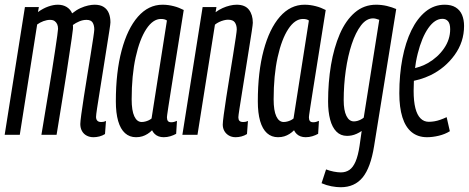

<svg xmlns="http://www.w3.org/2000/svg" viewBox="-25 -566 1968 806"><path d="M367.5 10Q351.3 10 338.8 3.3Q326.2 -3.3 319.2 -15.9Q312.1 -28.4 312.1 -45.4Q312.1 -55 316.3 -86.2Q320.5 -117.4 327.2 -160.4Q333.9 -203.4 341.5 -250Q349 -296.6 355.7 -338.1Q362.5 -379.6 366.6 -407.9Q370.8 -436.2 370.8 -442.3Q370.8 -459.7 363.9 -471.2Q356.9 -482.6 338.1 -482.6Q323 -482.6 308 -476.3Q292.9 -470 281 -461.1Q281.4 -457.8 281.5 -453.1Q281.5 -448.4 281.2 -444Q279.9 -431.2 275.8 -403.1Q271.6 -375 265.9 -336.9Q260.2 -298.9 253.8 -256.3Q247.4 -213.7 240.4 -171.9Q233.5 -130 227.8 -94Q222.1 -58 217.9 -33Q213.8 -8.1 212.5 0H148.8Q150.7 -10.8 155.3 -38.9Q159.9 -66.9 166.3 -105.6Q172.6 -144.4 180 -188.2Q187.4 -232 194.1 -274.9Q200.8 -317.9 206.4 -354.7Q212 -391.5 215.3 -415.7Q218.7 -439.9 218.7 -445Q218.7 -456.3 215 -464.5Q211.2 -472.7 204.2 -477.7Q197.2 -482.6 184.9 -482.6Q171.9 -482.6 157.2 -477.2Q142.6 -471.7 131 -463.2L58 0H-5.4L79.6 -536.2H138.2L134.3 -515.4Q156 -531 177.6 -538.6Q199.2 -546.2 217.9 -546.2Q239.4 -546.2 255.1 -536.5Q270.8 -526.7 277.8 -509.9Q296 -524.4 312.9 -532Q329.8 -539.6 345 -542.9Q360.3 -546.2 372.1 -546.2Q396 -546.2 410.5 -536.7Q425.1 -527.3 431.8 -510.7Q438.6 -494.1 438.6 -472.2Q438.6 -465.9 434 -436.5Q429.5 -407.1 422.6 -364.4Q415.7 -321.7 408.4 -274.7Q401 -227.6 394.1 -185Q387.2 -142.5 382.7 -112.8Q378.2 -83 378.2 -75.3Q378.2 -65.3 383.4 -59.5Q388.6 -53.8 399.8 -53.8Q403.9 -53.8 408.5 -54.5Q413 -55.2 419.9 -58.3L415.8 -3.3Q404.9 3.6 392.2 6.8Q379.6 10 367.5 10Z M662.1 10Q650.4 10 640.9 6.5Q631.5 3.1 624.6 -3.5Q617.7 -10 613.3 -19.1Q604.7 -10.3 594.3 -3.8Q583.9 2.8 572.2 6.4Q560.5 10 546 10Q518.8 10 499.8 -7.1Q480.8 -24.2 471 -57.9Q461.3 -91.6 461.3 -140.3Q461.3 -263.2 485.6 -354.3Q509.9 -445.5 554 -495.9Q598.2 -546.2 657.4 -546.2Q669.6 -546.2 681.4 -544.6Q693.2 -543 704.7 -540Q716.2 -537.1 726.4 -533Q736.6 -528.9 746.3 -524Q726.2 -398.5 713.3 -316.7Q700.3 -235 692.6 -186.8Q684.9 -138.6 681.4 -115.1Q677.8 -91.5 676.8 -83.6Q675.8 -75.7 675.8 -73.7Q675.8 -63.3 679.9 -58Q684 -52.8 693.7 -52.8Q699.9 -52.8 705.5 -54.2Q711.1 -55.6 717.9 -58.6L714.5 -4.3Q704.3 1.5 690.6 5.8Q676.9 10 662.1 10ZM611.2 -68.6 675.7 -479.9Q670.3 -483.7 664.5 -485Q658.7 -486.4 650.5 -486.4Q617.1 -486.4 589.2 -444.1Q561.3 -401.7 544.5 -325.8Q527.7 -249.8 527.7 -149.1Q527.7 -101.8 538.8 -77.9Q549.9 -53.9 569.8 -53.9Q577.3 -53.9 584.6 -55.8Q592 -57.6 599 -60.9Q606 -64.2 611.2 -68.6Z M825.6 -536.2H883.6L880 -514.7Q894.4 -525.4 909.4 -532.1Q924.4 -538.9 939.7 -542.5Q954.9 -546.2 968.5 -546.2Q1003.9 -546.2 1020.1 -525.1Q1036.3 -504 1036.3 -470.4Q1036.3 -464.1 1031.8 -434.2Q1027.2 -404.3 1020.3 -361.2Q1013.5 -318 1005.9 -270.6Q998.4 -223.2 991.5 -180.6Q984.6 -137.9 980.1 -108.7Q975.6 -79.6 975.6 -73.5Q975.6 -64 980.1 -58.9Q984.6 -53.8 995.8 -53.8Q999.9 -53.8 1004.5 -54.5Q1009 -55.2 1015.9 -58.3L1011.8 -3.3Q1000.9 3.6 988.5 6.8Q976.2 10 964.2 10Q948 10 935.8 2.9Q923.5 -4.3 916.8 -16.2Q910.1 -28.1 910.1 -42.9Q910.1 -53.1 914.3 -84.6Q918.5 -116.2 925.2 -159.4Q932 -202.5 939.5 -249.1Q947 -295.7 953.8 -337.6Q960.5 -379.5 964.7 -407.9Q968.9 -436.3 968.9 -442.3Q968.9 -459.7 961.2 -471.5Q953.5 -483.3 931.9 -483.3Q924.8 -483.3 914.7 -480.8Q904.6 -478.2 894.9 -473.6Q885.1 -469 877.3 -462.5L804 0H740.6Z M1258.1 10Q1246.4 10 1236.9 6.5Q1227.5 3.1 1220.6 -3.5Q1213.7 -10 1209.3 -19.1Q1200.7 -10.3 1190.3 -3.8Q1179.9 2.8 1168.2 6.4Q1156.5 10 1142 10Q1114.8 10 1095.8 -7.1Q1076.8 -24.2 1067 -57.9Q1057.3 -91.6 1057.3 -140.3Q1057.3 -263.2 1081.6 -354.3Q1105.9 -445.5 1150 -495.9Q1194.2 -546.2 1253.4 -546.2Q1265.6 -546.2 1277.4 -544.6Q1289.2 -543 1300.7 -540Q1312.2 -537.1 1322.4 -533Q1332.6 -528.9 1342.3 -524Q1322.2 -398.5 1309.3 -316.7Q1296.3 -235 1288.6 -186.8Q1280.9 -138.6 1277.4 -115.1Q1273.8 -91.5 1272.8 -83.6Q1271.8 -75.7 1271.8 -73.7Q1271.8 -63.3 1275.9 -58Q1280 -52.8 1289.7 -52.8Q1295.9 -52.8 1301.5 -54.2Q1307.1 -55.6 1313.9 -58.6L1310.5 -4.3Q1300.3 1.5 1286.6 5.8Q1272.9 10 1258.1 10ZM1207.2 -68.6 1271.7 -479.9Q1266.3 -483.7 1260.5 -485Q1254.7 -486.4 1246.5 -486.4Q1213.1 -486.4 1185.2 -444.1Q1157.3 -401.7 1140.5 -325.8Q1123.7 -249.8 1123.7 -149.1Q1123.7 -101.8 1134.8 -77.9Q1145.9 -53.9 1165.8 -53.9Q1173.3 -53.9 1180.6 -55.8Q1188 -57.6 1195 -60.9Q1202 -64.2 1207.2 -68.6Z M1324.9 203.1 1343.8 145.2Q1358.9 151 1375.9 154.4Q1392.9 157.7 1405.8 157.7Q1426.5 157.7 1441.8 147.2Q1457.1 136.7 1467.7 112Q1478.3 87.2 1484.4 46.3L1493.3 -16.2Q1483.1 -9.2 1472.3 -4.4Q1461.6 0.4 1451.6 2.4Q1441.7 4.4 1431.7 4.4Q1405 4.4 1387.3 -13.5Q1369.5 -31.4 1360.9 -64.1Q1352.3 -96.8 1352.3 -140.3Q1352.3 -220.5 1364.5 -293.3Q1376.8 -366 1401.5 -423.3Q1426.3 -480.5 1464.5 -513.4Q1502.6 -546.2 1554.1 -546.2Q1565 -546.2 1576.5 -544.9Q1588 -543.6 1599.1 -541Q1610.3 -538.3 1620.2 -535Q1630.1 -531.7 1638.3 -528.1L1545.4 47.4Q1530.9 137.8 1497.3 178.9Q1463.6 220 1405.3 220Q1387.6 220 1366.4 216Q1345.2 212 1324.9 203.1ZM1567.1 -482.8Q1560 -485.5 1553.3 -487.2Q1546.7 -488.9 1541.3 -488.9Q1513.1 -488.9 1490.5 -459.4Q1467.9 -429.9 1451.5 -380.5Q1435.2 -331.2 1426.5 -270Q1417.8 -208.8 1417.8 -145.5Q1417.8 -102.7 1429.2 -79.5Q1440.6 -56.4 1460.8 -56.4Q1467.3 -56.4 1475 -58.4Q1482.7 -60.5 1489.9 -64.3Q1497.1 -68 1501.9 -72.2Z M1701.3 -276.9Q1720 -280 1737.9 -286.2Q1755.7 -292.3 1771.6 -301.4Q1813.2 -325.5 1839 -362.9Q1864.8 -400.3 1864.8 -443.2Q1864.8 -466.5 1855.9 -476.8Q1847.1 -487 1832.1 -487Q1800.5 -487 1773.1 -448.2Q1745.8 -409.4 1728.6 -341.1Q1711.4 -272.8 1711.4 -184.5Q1711.4 -141 1718.7 -112.2Q1726 -83.4 1740.3 -69.1Q1754.6 -54.7 1774.9 -54.7Q1786.5 -54.7 1798.4 -56.7Q1810.4 -58.7 1823.2 -63.2Q1836.1 -67.6 1850 -74.2L1863.4 -15.2Q1843.2 -2.5 1816.9 3.8Q1790.7 10 1767.7 10Q1729.3 10 1703.2 -11.2Q1677.1 -32.5 1664.2 -73.8Q1651.3 -115.1 1651.3 -174.2Q1651.3 -252.6 1664.3 -320.3Q1677.3 -388.1 1702 -438.7Q1726.8 -489.3 1762 -517.8Q1797.2 -546.2 1841.9 -546.2Q1869.9 -546.2 1888 -534.9Q1906.1 -523.6 1914.6 -503.5Q1923.1 -483.3 1923.1 -457.1Q1923.1 -389.9 1883.4 -335.1Q1843.7 -280.3 1782.1 -250.2Q1760.3 -239.8 1736.8 -232.9Q1713.3 -226.1 1690.2 -222.9Z"/></svg>

Font: Georama ExtraCondensed Thin
Style: Italic
Weight: 100
Width: 2
Italic angle: -9°
Designer: Jean-Baptiste Levee
Foundry: Production Type
Version: Version 1.001